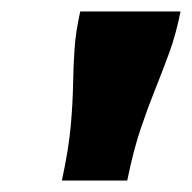

<svg xmlns="http://www.w3.org/2000/svg" viewBox="-20 -760 335 335"><path d="M295 -740H120Q112 -704 110 -674Q108 -644 107.5 -612.5Q107 -581 103.5 -541Q100 -501 88 -445H202Q213 -499 226 -537Q239 -575 251.5 -606Q264 -637 275.5 -668.5Q287 -700 295 -740Z"/></svg>

Font: Roboto Serif Black
Style: Italic
Weight: 900
Italic angle: -10°
Version: Version 1.008